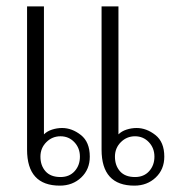

<svg xmlns="http://www.w3.org/2000/svg" viewBox="-20 -573 540 603"><path d="M65 -103V-553H118V-151Q128 -161 143.5 -166Q159 -171 175 -171Q206 -171 234 -149Q262 -127 262 -81Q262 -41 235 -15.5Q208 10 168 10Q65 10 65 -103ZM299 -103V-553H352V-151Q362 -161 377.5 -166Q393 -171 409 -171Q440 -171 468 -149Q496 -127 496 -81Q496 -41 469 -15.5Q442 10 402 10Q299 10 299 -103ZM231 -81Q231 -108 213.5 -126.5Q196 -145 170 -145Q144 -145 125.5 -126.5Q107 -108 107 -81Q107 -53 123 -35Q139 -17 170 -17Q198 -17 214.5 -35.5Q231 -54 231 -81ZM465 -81Q465 -108 447.5 -126.5Q430 -145 404 -145Q378 -145 359.5 -126.5Q341 -108 341 -81Q341 -53 357 -35Q373 -17 404 -17Q432 -17 448.5 -35.5Q465 -54 465 -81Z"/></svg>

Font: Taviraj ExtraLight
Style: Regular
Weight: 200
Designer: Katatrad Team
Foundry: CadsonDemak
Version: Version 1.030